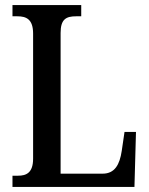

<svg xmlns="http://www.w3.org/2000/svg" viewBox="-20 -734 585 754"><path d="M29 0H508L514 -216H469L458 -141C450 -88 431 -52 383 -52H218V-605C218 -659 240 -670 279 -670H299V-714H29V-670H48C83 -670 110 -659 110 -602V-111C110 -55 83 -44 51 -44H29Z"/></svg>

Font: Noto Serif Myanmar Condensed Medium
Style: Regular
Weight: 500
Width: 3
Designer: Ben Mitchell and the Monotype Design Team
Foundry: Monotype Imaging Inc.
Version: Version 2.106